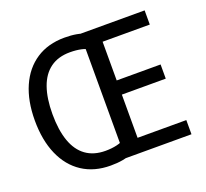

<svg xmlns="http://www.w3.org/2000/svg" viewBox="-126 -882 1120 1044"><g transform="rotate(-20 434.0 -360.0)"><path d="M345 10Q250 10 181.5 -35Q113 -80 76.5 -163.5Q40 -247 40 -361Q40 -474 76.5 -557Q113 -640 181.5 -685Q250 -730 345 -730Q384 -730 414.5 -724.5Q445 -719 472 -707L460 -618Q441 -632 411.5 -638.5Q382 -645 346 -645Q278 -645 232.5 -612Q187 -579 164.5 -515.5Q142 -452 142 -361Q142 -269 164.5 -205Q187 -141 232.5 -108Q278 -75 346 -75Q382 -75 411.5 -82Q441 -89 460 -102L472 -13Q445 -1 414.5 4.5Q384 10 345 10ZM433 0V-720H806V-638H533V-414H787V-332H533V-82H815V0Z"/></g></svg>

Font: Instrument Sans SemiCondensed Medium
Style: Regular
Weight: 500
Width: 4
Designer: Rodrigo Fuenzalida
Foundry: fragTYPE
Version: Version 1.000;gftools[0.9.28]